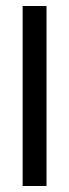

<svg xmlns="http://www.w3.org/2000/svg" viewBox="-20 -620 230 640"><path d="M55.5 0V-600H135V0Z"/></svg>

Font: Big Shoulders Stencil Text
Style: Regular
Weight: 400
Designer: Patric King
Foundry: XO Type Co
Version: Version 1.000